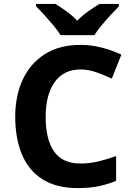

<svg xmlns="http://www.w3.org/2000/svg" viewBox="-20 -954 677 984"><path d="M393 -598Q306 -598 260 -533Q214 -468 214 -355Q214 -241 256.5 -178.5Q299 -116 393 -116Q437 -116 480.5 -126Q524 -136 575 -154V-27Q528 -8 482 1Q436 10 379 10Q269 10 197.5 -35.5Q126 -81 92 -163.5Q58 -246 58 -356Q58 -464 97 -547Q136 -630 210.5 -677Q285 -724 393 -724Q446 -724 499.5 -710.5Q553 -697 602 -674L553 -551Q513 -570 472.5 -584Q432 -598 393 -598ZM290 -774Q276 -797 253.5 -824Q231 -851 207.5 -877Q184 -903 165 -921V-934H264Q290 -918 320 -896.5Q350 -875 376 -848Q402 -875 433 -896.5Q464 -918 490 -934H589V-921Q571 -903 547 -877Q523 -851 500.5 -824Q478 -797 464 -774Z"/></svg>

Font: Noto Sans Tamil
Style: Bold
Weight: 700
Designer: Jelle Bosma - Monotype Design Team
Foundry: Monotype Imaging Inc.
Version: Version 2.004; ttfautohint (v1.8.4.7-5d5b)